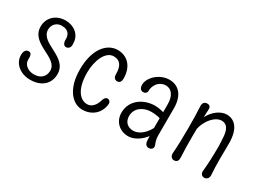

<svg xmlns="http://www.w3.org/2000/svg" viewBox="-34 -722 1432 1076"><g transform="rotate(30 682.5 -184.5)"><path d="M64.5 -277.8C64.5 -164.6 235.4 -174.8 235.4 -89.4C235.4 -49.8 208 -25.4 165 -25.4C126 -25.4 95.2 -50.8 97.2 -83C99.1 -115.7 89.4 -123.5 77.1 -123.5C63 -123.5 50.8 -114.3 49.3 -89.8C45.4 -31.2 97.2 11.2 161.6 11.2C238.3 11.2 280.3 -32.7 280.3 -92.8C280.3 -205.1 109.4 -194.3 109.4 -283.7C109.4 -314 131.3 -340.3 166.5 -340.3C213.4 -340.3 223.6 -309.6 222.7 -283.7C221.7 -261.7 231.9 -247.6 244.1 -247.6C260.7 -247.6 274.4 -260.3 270.5 -286.6C270.5 -342.3 223.6 -376.5 171.4 -376.5C104 -376.5 64.5 -330.6 64.5 -277.8Z M564 -256.3C564 -234.9 574.2 -225.1 589.4 -225.1C605 -225.1 613.3 -236.3 613.3 -257.3C613.3 -337.9 564.5 -380.4 504.4 -379.4C436.5 -378.4 375.5 -311.5 375.5 -179.2C375.5 -52.7 435.1 10.3 499 10.3C561 10.3 606.9 -30.8 612.3 -90.8C613.3 -106 603 -114.7 592.3 -115.2C583 -115.2 573.7 -108.9 568.4 -90.8C559.1 -57.1 538.6 -29.8 507.3 -29.8C463.4 -29.8 419.4 -73.2 419.4 -184.1C419.4 -261.2 450.7 -337.4 504.4 -337.4C544.9 -337.4 564.5 -310.1 564 -256.3Z M908.7 -63C908.7 -70.3 905.8 -114.7 905.8 -121.6C902.3 -96.2 860.8 -30.3 804.7 -30.3C769 -30.3 744.6 -53.2 744.6 -90.3C744.6 -144.5 792.5 -173.3 842.3 -173.3C876 -173.3 903.8 -165.5 912.6 -160.2C912.6 -168 909.7 -193.4 909.7 -200.7C897.5 -206.1 868.7 -213.4 842.3 -213.4C772.5 -213.4 698.2 -169.4 698.2 -85.4C698.2 -27.8 741.2 10.7 795.4 10.7C847.2 10.7 892.1 -33.7 908.7 -63ZM899.4 -182.6C898.4 -85 901.4 -40.5 901.4 -34.2C901.4 -11.2 905.8 10.3 930.7 10.3C942.9 10.3 954.6 1 954.6 -11.2C954.6 -27.3 940.4 -37.6 940.4 -82.5C940.4 -143.1 940.9 -190.4 940.9 -252C940.9 -346.7 891.6 -379.9 840.3 -379.9C777.8 -379.9 721.7 -328.1 720.2 -280.8C719.7 -257.8 729.5 -245.6 745.6 -245.6C757.8 -245.6 771 -252.4 769 -273.4C773.4 -315.4 803.7 -342.3 838.9 -342.3C872.1 -342.3 899.4 -314 899.4 -256.3V-182.6Z M1111.8 -36.1C1108.9 -81.5 1108.9 -121.1 1108.9 -165.5C1108.9 -181.6 1108.9 -199.7 1109.4 -217.8C1120.6 -273.4 1165 -327.6 1208.5 -327.6C1245.1 -327.6 1260.3 -296.4 1262.2 -242.7C1262.7 -229.5 1264.6 -211.4 1264.6 -195.8C1264.6 -140.1 1262.2 -73.2 1257.3 -31.2C1255.4 -11.2 1268.6 -1 1281.7 -1C1295.4 -1 1310.5 -11.7 1309.1 -33.7C1306.6 -67.9 1305.7 -99.6 1305.7 -131.3C1305.7 -163.6 1306.6 -200.2 1306.6 -236.8C1306.6 -335.9 1264.6 -371.6 1215.8 -371.6C1180.2 -371.6 1131.8 -343.3 1105 -282.7L1109.9 -280.3C1111.3 -294.4 1110.4 -322.8 1112.3 -335.9C1114.3 -356.4 1110.4 -370.1 1090.3 -370.1C1071.3 -370.1 1062 -357.4 1063 -337.4C1065.4 -297.4 1066.4 -248.5 1066.4 -198.7C1066.4 -137.2 1064.5 -74.7 1061 -33.2C1059.6 -13.2 1072.3 -1 1085 -1C1107.4 -1 1112.8 -14.6 1111.8 -36.1Z"/></g></svg>

Font: Pompiere 
Style: Regular
Weight: 400
Designer: Karolina Lach
Foundry: Sorkin Type Co.
Version: Version 1.001